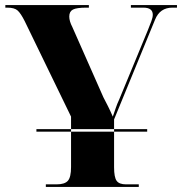

<svg xmlns="http://www.w3.org/2000/svg" viewBox="-20 -734 716 754"><path d="M123 -217V-227H558V-217ZM160 0H525V-10H475Q448 -10 438 -24Q428 -38 428 -77V-265L589 -657Q608 -704 657 -704H675V-714H494V-704H543Q580 -704 580 -676Q580 -666 574.5 -651Q569 -636 560 -614L448 -343Q440 -326 435 -311Q430 -296 423 -276Q414 -297 404 -317Q394 -337 386 -352L264 -628Q252 -651 252 -669Q252 -689 266.5 -696.5Q281 -704 319 -704H329V-714H1V-704H9Q37 -704 49.5 -692.5Q62 -681 77 -651L259 -276V-78Q259 -38 246.5 -24Q234 -10 202 -10H160Z"/></svg>

Font: Noto Serif Display SemiCondensed Extra
Style: Regular
Weight: 800
Width: 4
Designer: Monotype Design Team
Foundry: Monotype Imaging Inc.
Version: Version 1.900